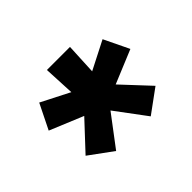

<svg xmlns="http://www.w3.org/2000/svg" viewBox="-82 -778 600 600"><g transform="rotate(-45 218.0 -478.0)"><path d="M141 -312 63 -369 148 -460 37 -506 78 -589 172 -541 167 -644H269L264 -541L358 -589L398 -506L287 -460L372 -369L294 -312L218 -414Z"/></g></svg>

Font: Kanit Medium
Style: Regular
Weight: 500
Designer: Katatrad Team
Foundry: CadsonDemak
Version: Version 2.000; ttfautohint (v1.8.3)